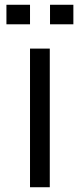

<svg xmlns="http://www.w3.org/2000/svg" viewBox="-20 -786 335 806"><path d="M7 -684V-766H106V-684ZM190 -684V-766H288V-684ZM106 0V-582H189V0Z"/></svg>

Font: Ruda
Style: Regular
Weight: 400
Designer: Mariela Monsalve and Angelina Sanchez
Foundry: Mariela Monsalve and Angelina Sanchez
Version: Version 2.000